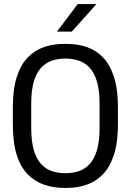

<svg xmlns="http://www.w3.org/2000/svg" viewBox="-20 -911 640 941"><path d="M296 10Q243 10 197 -5.5Q151 -21 116 -56.5Q81 -92 62 -152Q43 -212 43 -301V-385Q43 -474 62.5 -534.5Q82 -595 117 -630.5Q152 -666 197.5 -681Q243 -696 295 -696H305Q359 -696 405 -680.5Q451 -665 485 -629.5Q519 -594 538.5 -534Q558 -474 558 -385V-301Q558 -213 538.5 -153Q519 -93 485 -57.5Q451 -22 405.5 -6Q360 10 307 10ZM300 -62Q335 -62 365.5 -72Q396 -82 419 -106.5Q442 -131 455 -174.5Q468 -218 468 -284V-403Q468 -469 455 -512Q442 -555 419 -579.5Q396 -604 365.5 -614Q335 -624 300 -624Q265 -624 235 -614Q205 -604 182 -579.5Q159 -555 146 -512Q133 -469 133 -403V-284Q133 -218 146 -174.5Q159 -131 182 -106.5Q205 -82 235 -72Q265 -62 300 -62ZM259 -756 361 -891H450V-888L332 -756Z"/></svg>

Font: Chivo Mono Light
Style: Regular
Weight: 300
Monospace: yes
Designer: Hector Gatti
Foundry: Omnibus-Type
Version: Version 1.008